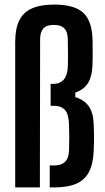

<svg xmlns="http://www.w3.org/2000/svg" viewBox="-20 -820 461 840"><path d="M46.5 0V-635.5Q46.5 -694.5 64.2 -730.5Q82 -766.5 119.8 -783.2Q157.5 -800 217.5 -800Q307.5 -800 346 -762.5Q384.5 -725 385 -638Q385.5 -606 385.5 -580.8Q385.5 -555.5 384.5 -531.5Q382 -483.5 364.5 -455.8Q347 -428 309.5 -415V-395Q350 -382.5 369.2 -354Q388.5 -325.5 390 -275Q391 -254.5 391.2 -236.8Q391.5 -219 391.2 -200.8Q391 -182.5 390 -162Q388 -104.5 369.8 -68.8Q351.5 -33 314.2 -16.5Q277 0 217 0H197.5V-96H217Q249 -96 265.2 -112.8Q281.5 -129.5 282 -163.5Q283 -191.5 283 -216.8Q283 -242 282 -270Q281.5 -317 265.8 -337Q250 -357 215 -357H201.5V-453H211.5Q244 -453 260.2 -473.5Q276.5 -494 277 -534Q277.5 -557.5 277.5 -574.8Q277.5 -592 277.2 -609.5Q277 -627 276.5 -650Q276 -680.5 261.5 -695.8Q247 -711 215 -711Q183.5 -711 169.8 -695.5Q156 -680 155.5 -650.5L154.5 0Z"/></svg>

Font: Big Shoulders Display Thin
Style: Bold
Weight: 700
Version: Version 2.002